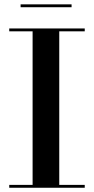

<svg xmlns="http://www.w3.org/2000/svg" viewBox="-20 -884 442 904"><path d="M77 -863.5H317V-850H77ZM23.5 -13.5H133.5V-736.5H23.5V-750H379V-736.5H259V-13.5H379V0H23.5Z"/></svg>

Font: Bodoni* 16pt Medium
Style: Regular
Weight: 500
Version: Version 2.3